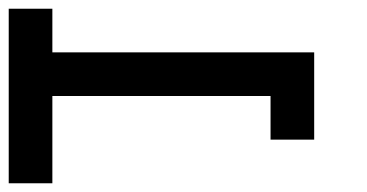

<svg xmlns="http://www.w3.org/2000/svg" viewBox="-20 -420 840 440"><path d="M700 -300H100V-400H0V0H100V-200H600V-100H700Z"/></svg>

Font: Broadcast
Style: Regular
Weight: 400
Designer: Mıchael Chrıstophersson
Foundry: Aeriform
Version: Version 1.000;PS 001.000;hotconv 1.0.88;makeotf.lib2.5.64775